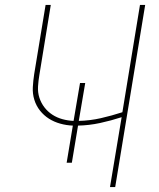

<svg xmlns="http://www.w3.org/2000/svg" viewBox="-20 -755 640 775"><path d="M424 0 471 -282Q428 -268 384 -258.5Q340 -249 295 -248L270 -98H249L274 -248Q248 -249 223 -256Q198 -263 177.5 -276Q157 -289 141.5 -308.5Q126 -328 118.5 -352.5Q111 -377 112.5 -403.5Q114 -430 118 -456L164 -735H185L139 -453Q135 -430 133.5 -406Q132 -382 139 -360.5Q146 -339 159.5 -321.5Q173 -304 191.5 -292Q210 -280 232 -274Q254 -268 277 -267L303 -420H324L298 -267Q343 -268 387 -278Q431 -288 474 -302L545 -735H566L445 0Z"/></svg>

Font: Iosevka Curly ThExObl
Style: Regular
Weight: 100
Width: 7
Italic angle: -9°
Monospace: yes
Designer: Belleve Invis
Foundry: Belleve Invis
Version: Version 11.1.0; ttfautohint (v1.8.3)